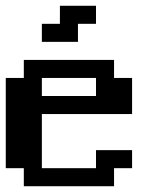

<svg xmlns="http://www.w3.org/2000/svg" viewBox="-20 -645 540 665"><path d="M125 -562.5H187.5V-625H312.5V-562.5H250V-500H125ZM0 -375H62.5V-437.5H375V-375H437.5V-250H125V-62.5H312.5V-125H437.5V-62.5H375V0H62.5V-62.5H0ZM125 -375V-312.5H312.5V-375Z"/></svg>

Font: NeoDunggeunmo
Style: Regular
Weight: 400
Monospace: yes
Version: Version 1.600